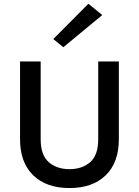

<svg xmlns="http://www.w3.org/2000/svg" viewBox="-20 -962 720 996"><path d="M84 -643H191V-240Q191 -157.5 232.8 -121Q274.5 -84.5 340.5 -84.5Q406.5 -84.5 448 -121Q489.5 -157.5 489.5 -240V-643H596.5V-240Q596.5 -118.5 528.2 -52.5Q460 13.5 340.5 13.5Q221 13.5 152.5 -52.5Q84 -118.5 84 -240ZM308.5 -717 256.5 -759.5 438.5 -942.5 510.5 -884Z"/></svg>

Font: Karla SemiBold
Style: Regular
Weight: 600
Designer: Jonathan Pinhorn
Version: Version 2.004; ttfautohint (v1.8.4.7-5d5b);gftools[0.9.33]